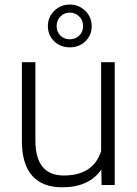

<svg xmlns="http://www.w3.org/2000/svg" viewBox="-20 -796 589 826"><path d="M416 -66.9Q363.3 9.8 247.6 9.8Q163.1 9.8 119.1 -39.3Q75.2 -88.4 74.2 -184.6V-528.3H132.3V-191.9Q132.3 -41 254.4 -41Q381.3 -41 415 -146V-528.3H473.6V0H417ZM186 -683.6Q186 -722.7 213.6 -749.5Q241.2 -776.4 280.3 -776.4Q318.8 -776.4 346.7 -749.5Q374.5 -722.7 374.5 -683.6Q374.5 -645 347.7 -618.7Q320.8 -592.3 280.3 -592.3Q239.7 -592.3 212.9 -618.7Q186 -645 186 -683.6ZM223.6 -683.6Q223.6 -659.2 239.7 -643.1Q255.9 -627 280.3 -627Q304.2 -627 320.8 -642.8Q337.4 -658.7 337.4 -683.6Q337.4 -709.5 320.3 -725.6Q303.2 -741.7 280.3 -741.7Q256.3 -741.7 240 -725.1Q223.6 -708.5 223.6 -683.6Z"/></svg>

Font: Roboto-Light
Style: Regular
Weight: 300
Designer: Google
Version: Version 2.137; 2017